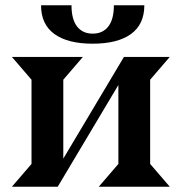

<svg xmlns="http://www.w3.org/2000/svg" viewBox="-20 -705 687 725"><path d="M99 -86V-404L25 -490H293L219 -404V-106L448 -490H621L547 -404V-86L621 0H353L427 -86V-384L198 0H25ZM330 -540Q236 -540 185.5 -576.5Q135 -613 135 -685H250Q250 -632 271 -605Q292 -578 330 -578Q368 -578 389 -605Q410 -632 410 -685H525Q525 -613 474.5 -576.5Q424 -540 330 -540Z"/></svg>

Font: Bluu Next Cyrillic
Style: Bold
Weight: 700
Designer: Igor Stepanchenko
Foundry: Igor Stepanchenko
Version: Version 1.000